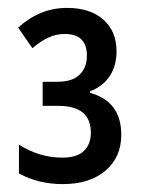

<svg xmlns="http://www.w3.org/2000/svg" viewBox="-20 -873 361 486"><path d="M150 -853Q208 -853 241.5 -823.5Q275 -794 275 -743Q275 -706 257.5 -680Q240 -654 208 -642V-638Q287 -616 287 -532Q287 -475 247 -441Q207 -407 139 -407Q77 -407 28 -434V-507Q79 -474 138 -474Q175 -474 192.5 -491Q210 -508 210 -537Q210 -605 128 -605H88V-666H125Q163 -666 181.5 -684Q200 -702 200 -732Q200 -787 144 -787Q122 -787 102.5 -778Q83 -769 62 -751L26 -803Q52 -827 83 -840Q114 -853 150 -853Z"/></svg>

Font: Avrile Sans Condensed Medium
Style: Regular
Weight: 500
Width: 3
Designer: Monotype Design Team
Foundry: Monotype Imaging Inc.
Version: Version 2.001;September 10, 2019;FontCreator 11.5.0.2425 64-